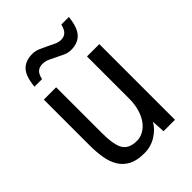

<svg xmlns="http://www.w3.org/2000/svg" viewBox="-207 -820 915 915"><g transform="rotate(-45 250.0 -363.0)"><path d="M62 -526H145V-218Q145 -137 165 -105Q185 -73 237 -73Q261 -73 282.5 -85.5Q304 -98 319.5 -120Q335 -142 344 -173Q353 -204 353 -241V-526H436V-16H359L355 -84Q338 -52 301.5 -29Q265 -6 220 -6Q171 -6 140.5 -22Q110 -38 92.5 -66.5Q75 -95 68.5 -134Q62 -173 62 -220ZM125 -601H74Q80 -666 105.5 -692.5Q131 -719 177 -719Q197 -719 216 -711Q235 -703 253 -694Q271 -685 288 -677Q305 -669 322 -669Q342 -669 354.5 -680.5Q367 -692 374 -720H425Q418 -655 392.5 -628Q367 -601 322 -601Q302 -601 284 -609Q266 -617 248.5 -626Q231 -635 213.5 -643Q196 -651 177 -651Q157 -651 144 -640Q131 -629 125 -601Z"/></g></svg>

Font: D2Coding
Style: Regular
Weight: 400
Monospace: yes
Designer: Yong-Rak Park; Jeong-Hwan Yoon; Sang-Min Lee;
Foundry: NHN Corporation
Version: Version 1.3.2; Build 20180524